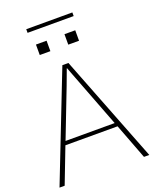

<svg xmlns="http://www.w3.org/2000/svg" viewBox="-174 -1066 931 1162"><g transform="rotate(-20 291.5 -485.0)"><path d="M133.8 -252.9H450.2L331.1 -563.5Q324.2 -582 311 -615.7Q297.9 -649.4 293 -663.1H291Q261.7 -585 253.9 -563.5ZM2.9 0 272.5 -690.4H311.5L581.1 0H546.9L460 -228.5H124L36.1 0ZM165 -794.9V-862.3H233.4V-794.9ZM141.6 -946.3V-969.7H438.5V-946.3ZM348.6 -794.9V-862.3H418V-794.9Z"/></g></svg>

Font: Gothic A1 Thin
Style: Regular
Weight: 250
Designer: HanYang I&C Co.,Ltd.
Foundry: HanYang I&C Co.,Ltd.
Version: Version 2.50